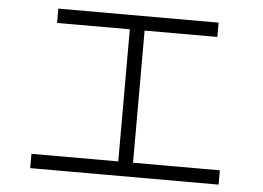

<svg xmlns="http://www.w3.org/2000/svg" viewBox="-49 -761 1098 802"><g transform="rotate(5 500.0 -360.0)"><path d="M164 -637V-697H836V-637ZM105 -23V-83H895V-23ZM469 -661H531V-65H469Z"/></g></svg>

Font: Murecho Thin Light
Style: Regular
Weight: 300
Version: Version 1.010